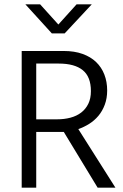

<svg xmlns="http://www.w3.org/2000/svg" viewBox="-20 -865 568 885"><path d="M80 -630H274Q323 -630 360.5 -616.5Q398 -603 423 -579Q448 -555 461 -521.5Q474 -488 474 -448Q474 -412 463 -382.5Q452 -353 433.5 -331Q415 -309 391 -294Q367 -279 341 -270L512 0H430L274 -257H147V0H80ZM147 -315H243Q276 -315 304.5 -322.5Q333 -330 354 -346Q375 -362 387 -386.5Q399 -411 399 -445Q399 -511 361.5 -541.5Q324 -572 251 -572H147ZM97 -845H165L249 -752L333 -845H403L278 -711H219Z"/></svg>

Font: Mukta Vaani Light
Style: Regular
Weight: 300
Designer: Noopur Datye, Girish Dalvi, Yashodeep Gholap, Pallavi Karambelkar
Foundry: Ek Type
Version: Version 2.538;PS 1.000;hotconv 16.6.51;makeotf.lib2.5.65220;